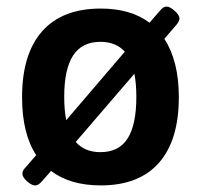

<svg xmlns="http://www.w3.org/2000/svg" viewBox="-20 -556 609 583"><path d="M479 -438Q523 -371 523 -261Q523 -130 462.5 -61.5Q402 7 286 7Q193 7 135 -37L106 -4Q96 7 87 7Q76 7 62 -5.5Q48 -18 48 -29Q48 -38 57 -47L90 -85Q47 -150 47 -261Q47 -392 108 -461Q169 -530 286 -530Q377 -530 434 -487L467 -525Q476 -536 486 -536Q496 -536 510.5 -523Q525 -510 525 -500Q525 -492 516 -481ZM181 -191 359 -399Q332 -429 285 -429Q229 -429 202 -387.5Q175 -346 175 -262Q175 -223 181 -191ZM388 -332 210 -125Q237 -94 285 -94Q341 -94 367.5 -135.5Q394 -177 394 -262Q394 -302 388 -332Z"/></svg>

Font: Asap-SemiBold
Style: Regular
Weight: 600
Designer: Pablo Cosgaya
Foundry: Omnibus-Type
Version: Version 2.000; ttfautohint (v1.8)